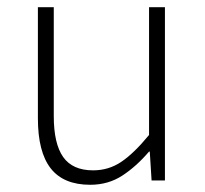

<svg xmlns="http://www.w3.org/2000/svg" viewBox="-20 -500 569 532"><path d="M230 12Q156 12 120.5 -33.5Q85 -79 85 -172V-480H129V-178Q129 -102 155 -65Q181 -28 238 -28Q281 -28 316 -51.5Q351 -75 393 -126V-480H437V0H400L395 -80H393Q358 -39 319 -13.5Q280 12 230 12Z"/></svg>

Font: Source Sans 3 ExtraLight Light
Style: Regular
Weight: 300
Version: Version 3.052;hotconv 1.1.0;makeotfexe 2.6.0